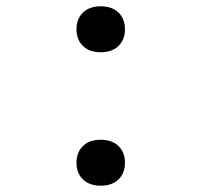

<svg xmlns="http://www.w3.org/2000/svg" viewBox="-20 -580 640 610"><path d="M300 -414Q264 -414 243.5 -434Q223 -454 223 -487Q223 -520 243.5 -540Q264 -560 300 -560Q336 -560 356.5 -540Q377 -520 377 -487Q377 -454 356.5 -434Q336 -414 300 -414ZM300 10Q264 10 243.5 -10Q223 -30 223 -63Q223 -96 243.5 -116Q264 -136 300 -136Q336 -136 356.5 -116Q377 -96 377 -63Q377 -30 356.5 -10Q336 10 300 10Z"/></svg>

Font: JetBrains Mono NL ExtraLight
Style: Regular
Weight: 200
Designer: Philipp Nurullin, Konstantin Bulenkov
Foundry: JetBrains
Version: Version 2.304; ttfautohint (v1.8.4.7-5d5b)